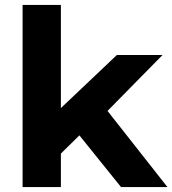

<svg xmlns="http://www.w3.org/2000/svg" viewBox="-20 -762 702 782"><path d="M201 -110 205 -300 456 -538H642L401 -293L320 -227ZM72 0V-742H228V0ZM473 0 291 -226 389 -347 662 0Z"/></svg>

Font: MOST Montserrat
Style: Bold
Weight: 700
Designer: Julieta Ulanovsky
Foundry: Julieta Ulanovsky
Version: Version 8.000;March 11, 2024;FontCreator 15.0.0.2926 64-bit